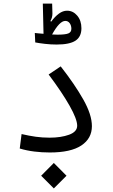

<svg xmlns="http://www.w3.org/2000/svg" viewBox="-20 -843 626 1064"><path d="M255.9 2Q211.9 2 170.2 -3.2Q128.4 -8.3 89.4 -20L99.6 -100.1Q141.6 -90.3 178.2 -85.2Q214.8 -80.1 254.9 -80.1Q317.9 -80.1 362.8 -96.4Q407.7 -112.8 407.7 -146.5Q407.7 -182.6 365.5 -257.3Q323.2 -332 249.5 -430.2L316.4 -475.1Q393.6 -376.5 441.4 -292Q489.3 -207.5 489.3 -144Q489.3 -75.7 430.9 -36.9Q372.6 2 255.9 2ZM278.3 201.2 208 130.9 278.3 60.1 348.6 130.9ZM293.9 -596.2Q260.7 -596.2 229.5 -599.9Q198.2 -603.5 175.3 -607.9L172.9 -660.2Q181.6 -659.2 194.3 -658Q207 -656.7 221.2 -655.8L217.3 -823.2H269L270.5 -769Q271 -747.1 259.3 -726.1L263.7 -723.1Q284.7 -751.5 306.6 -767.6Q328.6 -783.7 351.6 -783.7Q384.8 -783.7 408 -756.3Q431.2 -729 431.2 -686.5Q431.2 -639.2 398.4 -617.7Q365.7 -596.2 293.9 -596.2ZM268.6 -651.9Q287.6 -650.9 298.3 -650.9Q341.8 -650.9 358.6 -657.7Q375.5 -664.6 375.5 -683.6Q375.5 -701.2 366.5 -714.1Q357.4 -727.1 341.8 -727.1Q310.1 -727.1 268.6 -651.9Z"/></svg>

Font: Cascadia Mono NF SemiLight
Style: Regular
Weight: 350
Monospace: yes
Designer: Aaron Bell
Foundry: Saja Typeworks
Version: Version 2404.023; ttfautohint (v1.8.4)